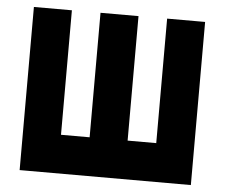

<svg xmlns="http://www.w3.org/2000/svg" viewBox="-47 -668 844 721"><g transform="rotate(5 375.0 -307.5)"><path d="M52.3 0V-614.9H195.5V-145.6H303.4V-614.9H446.6V-145.6H554.5V-614.9H697.7V0Z"/></g></svg>

Font: Martian Mono SemiExpanded
Style: Regular
Weight: 400
Width: 6
Monospace: yes
Designer: Roman Shamin
Foundry: Evil Martians
Version: Version 1.000